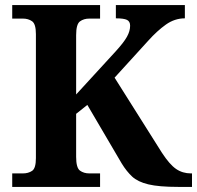

<svg xmlns="http://www.w3.org/2000/svg" viewBox="-20 -734 774 754"><path d="M28 0V-53H70Q91 -53 106 -63Q121 -73 121 -113V-600Q121 -640 106 -650.5Q91 -661 70 -661H28V-714H373V-661H331Q309 -661 294 -650Q279 -639 279 -596V-363L434 -532Q466 -567 478.5 -589.5Q491 -612 491 -633Q491 -650 478.5 -656Q466 -662 435 -662V-714H706V-662Q666 -662 631.5 -637.5Q597 -613 562 -574L430 -429L616 -134Q646 -88 671.5 -70.5Q697 -53 730 -53H734V0H680Q604 0 562.5 -10Q521 -20 499 -40.5Q477 -61 458 -92L323 -322L279 -287V-118Q279 -75 294 -64Q309 -53 331 -53H373V0Z"/></svg>

Font: NotoSerif-Bold
Style: Regular
Weight: 700
Designer: Monotype Design Team
Foundry: Monotype Imaging Inc.
Version: Version 2.007; ttfautohint (v1.8) -l 8 -r 50 -G 200 -x 14 -D